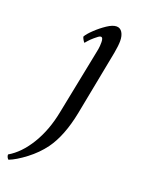

<svg xmlns="http://www.w3.org/2000/svg" viewBox="-136 -485 571 774"><g transform="rotate(20 149.5 -98.0)"><path d="M227.5 -424.8Q243.2 -424.8 252 -410.6Q260.7 -396.5 260.7 -374Q260.7 -354.5 254.9 -322.3L201.2 -43.9Q180.7 60.5 136.7 121.1Q109.4 158.2 70.3 188Q31.2 217.8 1 229.5Q-7.8 221.7 -7.8 210Q41 181.6 78.1 120.6Q115.2 59.6 130.9 -21.5L185.5 -294.9Q190.4 -317.4 190.9 -328.1Q191.4 -338.9 191.4 -343.8Q191.4 -364.3 181.6 -364.3Q177.7 -364.3 171.4 -359.9Q165 -355.5 157.2 -348.6Q144.5 -337.9 136.2 -328.1Q127.9 -318.4 127.9 -318.4Q126 -318.4 120.6 -327.6Q115.2 -336.9 115.2 -340.8Q123 -354.5 143.6 -374Q164.1 -393.6 187.5 -409.2Q210.9 -424.8 227.5 -424.8Z"/></g></svg>

Font: Crimson Text
Style: Italic
Weight: 400
Italic angle: -11°
Designer: Sebastian Kosch
Foundry: Sebastian Kosch
Version: Version 1.100; ttfautohint (v1.8.4)